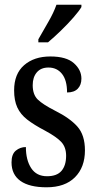

<svg xmlns="http://www.w3.org/2000/svg" viewBox="-20 -786 410 816"><path d="M178 10Q105 10 67 -17Q29 -44 29 -96Q29 -131 47.5 -146Q66 -161 90 -161Q90 -106 112.5 -71.5Q135 -37 180 -37Q222 -37 241.5 -60Q261 -83 261 -124Q261 -160 241 -182Q221 -204 171 -231Q125 -255 96 -277.5Q67 -300 53.5 -329.5Q40 -359 40 -402Q40 -472 82.5 -509Q125 -546 194 -546Q262 -546 294 -517.5Q326 -489 326 -452Q326 -425 310.5 -409Q295 -393 265 -393Q265 -445 243.5 -472Q222 -499 186 -499Q154 -499 136.5 -478.5Q119 -458 119 -424Q119 -384 140.5 -363Q162 -342 215 -315Q277 -284 309 -248Q341 -212 341 -147Q341 -75 298.5 -32.5Q256 10 178 10ZM143 -619Q164 -656 186 -694Q208 -732 220 -766H326V-756Q316 -739 292 -711.5Q268 -684 238.5 -655.5Q209 -627 184 -606H143Z"/></svg>

Font: Noto Serif Hebrew ExtraCondensed Medium
Style: Regular
Weight: 500
Width: 2
Designer: Monotype Design Team
Foundry: Monotype Imaging Inc.
Version: Version 2.004; ttfautohint (v1.8.4.7-5d5b)